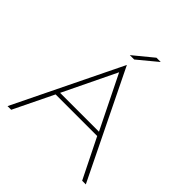

<svg xmlns="http://www.w3.org/2000/svg" viewBox="-243 -1121 1299 1299"><g transform="rotate(45 406.5 -472.0)"><path d="M781 0H746L604 -286H206L67 0H32L406 -768ZM592 -315 404 -696 220 -315ZM513 -944H554L415 -829H373Z"/></g></svg>

Font: Poiret One
Style: Regular
Weight: 400
Designer: Denis Masharov (denis.masharov@gmail.com), Cyreal (Charset Expansion)
Foundry: Denis Masharov
Version: Version 1.101